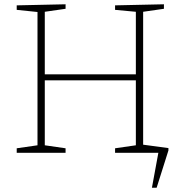

<svg xmlns="http://www.w3.org/2000/svg" viewBox="-20 -713 849 896"><path d="M58 0V-21L155 -35V-657L58 -667V-688L286 -693V-672L189 -658V-366H614V-658L517 -667V-688L745 -693V-672L648 -658V-35L745 -21V0H517V-21L614 -35V-338H189V-35L286 -21V0ZM639 -39 766 -22V-11L711 163H689L719 0H639Z"/></svg>

Font: Bitter ExtraLight
Style: Regular
Weight: 200
Designer: Sol Matas, and Bitter project Authors
Foundry: Sol Matas
Version: Version 2.001